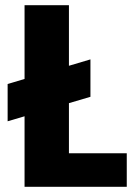

<svg xmlns="http://www.w3.org/2000/svg" viewBox="-20 -722 525 742"><path d="M9.5 -253.3V-397.4L329.5 -492.5V-347.9ZM74.9 -701.9H246.4V-129.8H469.9V0H74.9Z"/></svg>

Font: Poppins Variable
Style: Regular
Weight: 100
Designer: Jonny Pinhorn
Foundry: Indian Type Foundry
Version: Version 6.000